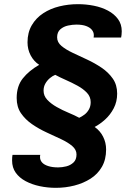

<svg xmlns="http://www.w3.org/2000/svg" viewBox="-20 -716 640 921"><path d="M248 185Q208 185 170.5 177Q133 169 103 153Q73 137 55.5 112.5Q38 88 38 54Q38 44 38.5 38Q39 32 40 27H173Q172 32 172 34Q172 36 172 38Q172 52 181.5 63Q191 74 211 80.5Q231 87 259 87Q278 87 298 82Q318 77 332.5 63.5Q347 50 347 25Q347 2 326.5 -15.5Q306 -33 273 -48.5Q240 -64 203 -81Q166 -98 133.5 -120.5Q101 -143 80.5 -173Q60 -203 60 -246Q60 -303 89.5 -340Q119 -377 168 -405Q142 -422 127 -450.5Q112 -479 112 -513Q112 -560 132.5 -595Q153 -630 187.5 -652.5Q222 -675 265 -685.5Q308 -696 354 -696Q393 -696 430.5 -688.5Q468 -681 498 -665Q528 -649 546 -624.5Q564 -600 564 -566Q564 -556 563 -548.5Q562 -541 561 -536H429Q430 -541 430 -543.5Q430 -546 430 -548Q430 -561 421 -572.5Q412 -584 393.5 -591Q375 -598 346 -598Q328 -598 306.5 -593.5Q285 -589 269.5 -575.5Q254 -562 254 -537Q254 -513 275 -495.5Q296 -478 329 -462.5Q362 -447 398.5 -430Q435 -413 467.5 -391Q500 -369 521 -339Q542 -309 542 -267Q542 -228 525.5 -196.5Q509 -165 484 -142.5Q459 -120 434 -107Q460 -89 474.5 -60.5Q489 -32 489 1Q489 49 469 84Q449 119 414.5 141Q380 163 337 174Q294 185 248 185ZM360 -151Q373 -157 385.5 -166.5Q398 -176 406.5 -191Q415 -206 415 -226Q415 -252 397 -271Q379 -290 351.5 -305Q324 -320 295.5 -332.5Q267 -345 245 -357Q232 -352 219 -341Q206 -330 197.5 -315Q189 -300 189 -281Q189 -256 207 -237Q225 -218 252.5 -202.5Q280 -187 309 -175Q338 -163 360 -151Z"/></svg>

Font: Chivo Mono
Style: Bold Italic
Weight: 700
Italic angle: -8.05°
Monospace: yes
Version: Version 1.008